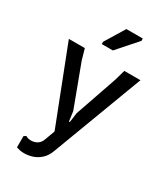

<svg xmlns="http://www.w3.org/2000/svg" viewBox="-229 -834 1005 1154"><g transform="rotate(30 273.5 -257.0)"><path d="M95 123Q105 129 114.5 131Q124 133 133 133Q157 133 176 121Q195 109 204 83L229 15L25 -510H136L157 -436L265 -147L274 -80H280L289 -147L389 -436L410 -510H522L285 120Q271 157 246.5 179Q222 201 193 210.5Q164 220 134 220Q119 220 106.5 217.5Q94 215 81 210V133ZM289 -582H212V-598L295 -734H409V-718Z"/></g></svg>

Font: AR One Sans Medium
Style: Regular
Weight: 500
Designer: Niteesh Yadav
Foundry: Niteesh Yadav
Version: Version 1.001;gftools[0.9.33]